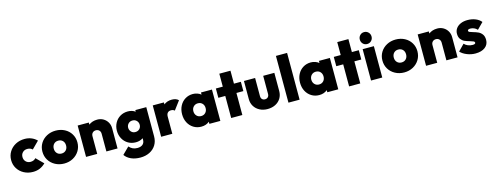

<svg xmlns="http://www.w3.org/2000/svg" viewBox="-21 -1701 7469 2892"><g transform="rotate(-15 3713.0 -255.0)"><path d="M18 -244Q18 -317 54.5 -375.5Q91 -434 154 -467.5Q217 -501 295 -501Q407 -501 485 -425L375 -315Q345 -345 295 -345Q252 -345 223.5 -317Q195 -289 195 -245Q195 -201 223.5 -172.5Q252 -144 295 -144Q348 -144 378 -179L489 -69Q447 -28 399.5 -8Q352 12 293 12Q216 12 153 -21.5Q90 -55 54 -113.5Q18 -172 18 -244Z M506 -246Q506 -318 541.5 -376Q577 -434 639.5 -467.5Q702 -501 779 -501Q856 -501 918.5 -468Q981 -435 1016.5 -376.5Q1052 -318 1052 -246Q1052 -173 1016.5 -114.5Q981 -56 919 -22Q857 12 780 12Q703 12 640 -22Q577 -56 541.5 -114.5Q506 -173 506 -246ZM875 -245Q875 -290 848.5 -317.5Q822 -345 779 -345Q736 -345 709.5 -317Q683 -289 683 -244Q683 -200 709.5 -172Q736 -144 779 -144Q822 -144 848.5 -172Q875 -200 875 -245Z M1612 -316V0H1438V-276Q1438 -309 1418 -329Q1398 -349 1367 -349Q1335 -349 1315 -329Q1295 -309 1295 -276V0H1121V-489H1295V-457Q1349 -499 1428 -499Q1480 -499 1522 -474.5Q1564 -450 1588 -408Q1612 -366 1612 -316Z M2020 -489H2191V-34Q2191 43 2155 101Q2119 159 2055.5 190.5Q1992 222 1912 222Q1830 222 1768 194.5Q1706 167 1671 117L1776 13Q1802 42 1832.5 56.5Q1863 71 1904 71Q1957 71 1987 45.5Q2017 20 2017 -28V-51Q1968 -18 1904 -18Q1837 -18 1784 -49.5Q1731 -81 1701 -136.5Q1671 -192 1671 -259Q1671 -326 1701 -381Q1731 -436 1784 -467.5Q1837 -499 1904 -499Q1971 -499 2020 -464ZM2027 -259Q2027 -296 2002 -322.5Q1977 -349 1937 -349Q1897 -349 1872 -322.5Q1847 -296 1847 -259Q1847 -223 1872 -196Q1897 -169 1936 -169Q1977 -169 2002 -195Q2027 -221 2027 -259Z M2694 -462 2593 -327Q2573 -347 2538 -347Q2503 -347 2484.5 -326.5Q2466 -306 2466 -266V0H2292V-489H2466V-458Q2516 -499 2590 -499Q2658 -499 2694 -462Z M3044 -489H3215V0H3044V-33Q2993 10 2918 10Q2851 10 2797.5 -23Q2744 -56 2714 -113.5Q2684 -171 2684 -244Q2684 -317 2714 -375Q2744 -433 2797.5 -466Q2851 -499 2918 -499Q2954 -499 2987 -487.5Q3020 -476 3044 -456ZM3051 -245Q3051 -289 3024.5 -316.5Q2998 -344 2956 -344Q2914 -344 2887 -316Q2860 -288 2860 -245Q2860 -201 2887 -173Q2914 -145 2955 -145Q2998 -145 3024.5 -173Q3051 -201 3051 -245Z M3558 -489H3666V-344H3558V0H3384V-344H3276V-489H3384V-691H3558Z M3714 -206V-489H3888V-206Q3888 -175 3905 -157.5Q3922 -140 3951 -140Q3979 -140 3996.5 -158Q4014 -176 4014 -206V-489H4188V-206Q4188 -142 4158 -92.5Q4128 -43 4074 -15.5Q4020 12 3951 12Q3883 12 3829 -16Q3775 -44 3744.5 -93.5Q3714 -143 3714 -206Z M4451 0H4277V-729H4451Z M4883 -489H5054V0H4883V-33Q4832 10 4757 10Q4690 10 4636.5 -23Q4583 -56 4553 -113.5Q4523 -171 4523 -244Q4523 -317 4553 -375Q4583 -433 4636.5 -466Q4690 -499 4757 -499Q4793 -499 4826 -487.5Q4859 -476 4883 -456ZM4890 -245Q4890 -289 4863.5 -316.5Q4837 -344 4795 -344Q4753 -344 4726 -316Q4699 -288 4699 -245Q4699 -201 4726 -173Q4753 -145 4794 -145Q4837 -145 4863.5 -173Q4890 -201 4890 -245Z M5397 -489H5505V-344H5397V0H5223V-344H5115V-489H5223V-691H5397Z M5561 -639Q5561 -678 5587 -705Q5613 -732 5652 -732Q5691 -732 5717.5 -705Q5744 -678 5744 -639Q5744 -600 5717.5 -573Q5691 -546 5652 -546Q5613 -546 5587 -573Q5561 -600 5561 -639ZM5740 0H5565V-489H5740Z M5808 -246Q5808 -318 5843.5 -376Q5879 -434 5941.5 -467.5Q6004 -501 6081 -501Q6158 -501 6220.5 -468Q6283 -435 6318.5 -376.5Q6354 -318 6354 -246Q6354 -173 6318.5 -114.5Q6283 -56 6221 -22Q6159 12 6082 12Q6005 12 5942 -22Q5879 -56 5843.5 -114.5Q5808 -173 5808 -246ZM6177 -245Q6177 -290 6150.5 -317.5Q6124 -345 6081 -345Q6038 -345 6011.5 -317Q5985 -289 5985 -244Q5985 -200 6011.5 -172Q6038 -144 6081 -144Q6124 -144 6150.5 -172Q6177 -200 6177 -245Z M6914 -316V0H6740V-276Q6740 -309 6720 -329Q6700 -349 6669 -349Q6637 -349 6617 -329Q6597 -309 6597 -276V0H6423V-489H6597V-457Q6651 -499 6730 -499Q6782 -499 6824 -474.5Q6866 -450 6890 -408Q6914 -366 6914 -316Z M6959 -78 7054 -175Q7078 -149 7111.5 -135.5Q7145 -122 7183 -122Q7228 -122 7228 -145Q7228 -160 7211.5 -168Q7195 -176 7157 -187Q7109 -200 7077 -214.5Q7045 -229 7021 -260.5Q6997 -292 6997 -345Q6997 -391 7022.5 -427Q7048 -463 7094.5 -483.5Q7141 -504 7202 -504Q7268 -504 7324 -482Q7380 -460 7414 -418L7318 -321Q7296 -346 7267.5 -357.5Q7239 -369 7212 -369Q7169 -369 7169 -345Q7169 -332 7184.5 -324.5Q7200 -317 7234 -308Q7283 -294 7316 -279Q7349 -264 7373.5 -231.5Q7398 -199 7398 -144Q7398 -71 7342.5 -28.5Q7287 14 7192 14Q7125 14 7061 -11.5Q6997 -37 6959 -78Z"/></g></svg>

Font: Outfit Extra Bold
Style: Regular
Weight: 800
Designer: Rodrigo Fuenzalida
Foundry: fragTYPE
Version: Version 1.000